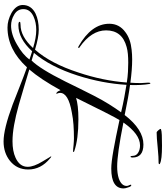

<svg xmlns="http://www.w3.org/2000/svg" viewBox="54 -846 927 1075"><g transform="rotate(90 517.5 -308.5)"><path d="M772 135Q702 135 565 84Q513 64 461.5 43.5Q410 23 357 4Q257 113 134 113Q94 113 53 91Q8 65 8 28Q8 -20 56 -44Q94 -62 146 -62Q189 -62 258 -41Q297 -85 329 -146Q361 -207 386 -284Q432 -421 442 -555Q410 -560 382 -561.5Q354 -563 331 -563Q304 -563 282.5 -561Q261 -559 243 -554Q150 -529 150 -439Q150 -357 244 -291Q249 -289 249 -286Q249 -283 245 -283Q243 -283 239 -285Q113 -357 113 -457Q113 -513 160 -547Q198 -576 259 -582Q285 -585 313 -585Q341 -585 373 -582.5Q405 -580 443 -575Q444 -588 444.5 -600.5Q445 -613 445 -625Q445 -630 445 -636.5Q445 -643 444 -653Q443 -662 443 -669Q443 -676 443 -680Q443 -687 447 -687Q448 -687 450 -682Q458 -638 456 -573Q487 -569 529 -561.5Q571 -554 624 -543Q705 -648 789 -648Q862 -648 862 -587Q862 -576 857 -576Q853 -576 853 -585Q853 -609 834 -619Q818 -629 794 -629Q731 -629 666 -536Q756 -518 817 -509.5Q878 -501 912 -501Q951 -501 979 -510Q1021 -525 1021 -554Q1021 -563 1017 -568Q1014 -576 1014 -577Q1014 -580 1017 -580Q1024 -580 1029 -563Q1035 -547 1035 -537Q1035 -468 924 -468Q890 -468 822 -480Q754 -492 652 -514Q640 -494 609 -433.5Q578 -373 528 -271Q547 -277 577 -280.5Q607 -284 648 -284Q759 -284 826 -261Q831 -259 831 -257Q831 -254 827 -254Q817 -254 791 -257Q779 -258 770 -258.5Q761 -259 754 -259Q715 -259 679 -256.5Q643 -254 609 -247Q500 -228 500 -181Q500 -174 505 -162V-160Q494 -160 485 -184Q424 -73 369 -9Q419 6 469 21Q519 36 568 50Q629 67 679.5 76Q730 85 771 85Q826 85 863 68Q914 45 914 0Q914 -34 884 -83Q870 -107 862.5 -119Q855 -131 855 -131Q855 -132 856 -132Q860 -132 867 -125Q929 -74 929 -3Q929 60 881 99Q836 135 772 135ZM319 -22Q365 -68 436 -210Q456 -250 475.5 -290.5Q495 -331 516 -371Q539 -416 563 -454.5Q587 -493 609 -523Q563 -534 524.5 -541Q486 -548 455 -553Q451 -486 438 -417.5Q425 -349 403 -280Q354 -127 276 -35ZM124 93Q147 93 173.5 85Q200 77 229 60Q286 28 313 -10Q306 -12 295 -16Q284 -20 267 -25Q197 52 121 52Q102 52 102 45Q102 40 119 40Q184 40 249 -30Q192 -48 148 -48Q106 -48 73 -33Q31 -14 31 24Q31 58 63 76Q91 93 124 93ZM721 -722Q718 -722 710 -731Q702 -739 702 -745V-746Q713 -750 736 -751Q759 -752 796 -752Q874 -752 895 -741Q899 -740 899 -738Q899 -733 892 -733Q878 -733 857 -732Q836 -731 807 -728Q750 -722 721 -722Z"/></g></svg>

Font: Ruthie
Style: Regular
Weight: 400
Designer: Robert E. Leuschke
Foundry: Robert E. Leuschke
Version: Version 1.012